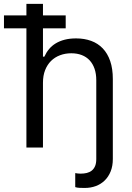

<svg xmlns="http://www.w3.org/2000/svg" viewBox="-57 -747 668 972"><path d="M160.5 0H76.7V-603.7H-36.9V-669H76.7V-727.3H160.5V-669H275.6V-603.7H160.5V-460.2H167.6Q177.2 -481.5 191.4 -498.6Q205.6 -515.6 225.3 -527.5Q245 -539.4 270.4 -546Q295.8 -552.6 328.1 -552.6Q370 -552.6 404.3 -540.1Q438.6 -527.7 463.1 -502.1Q487.6 -476.6 500.9 -437.9Q514.2 -399.1 514.2 -346.6V58.2Q514.2 93.4 503.2 120.7Q492.2 148.1 473 166.7Q453.8 185.4 427.9 195Q402 204.5 372.2 204.5Q359.4 204.5 346.4 204Q333.5 203.5 323.9 200.3V129.3Q329.2 130.3 336.3 131.2Q343.4 132.1 350.9 132.1Q367.9 132.1 382.5 128.6Q397 125 407.7 116.5Q418.3 108 424.4 93.8Q430.4 79.5 430.4 58.2V-340.9Q430.4 -373.6 421.7 -398.8Q413 -424 396.7 -441.6Q380.3 -459.2 356.9 -468.2Q333.5 -477.3 304 -477.3Q273.1 -477.3 246.8 -467.3Q220.5 -457.4 201.3 -438.4Q182.2 -419.4 171.3 -391.7Q160.5 -364 160.5 -328.1Z"/></svg>

Font: Fast_Sans-Dotted
Style: Regular
Weight: 400
Version: Version 3.018